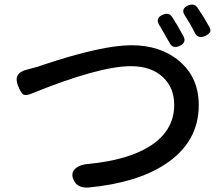

<svg xmlns="http://www.w3.org/2000/svg" viewBox="-20 -837 986 853"><path d="M306 -40Q293 -70 317 -90Q338 -107 376 -109Q547 -126 645 -187Q754 -256 754 -371Q754 -447 704 -494Q652 -543 561 -543Q420 -543 117 -420Q92 -410 81 -419Q73 -425 60 -456Q37 -513 101 -528Q109 -530 125 -534.5Q141 -539 149 -541Q156 -543 172 -549Q433 -636 564 -636Q693 -636 776 -566Q863 -493 863 -370Q863 -204 712 -106Q585 -24 374 -4Q322 0 306 -40ZM733 -647Q728 -656 717 -675Q712 -684 709.5 -688.5Q707 -693 702 -701Q693 -718 688 -725Q668 -757 704 -772Q731 -783 745 -761Q770 -723 795 -676Q810 -648 778 -633Q747 -619 733 -647ZM845 -692Q839 -705 823 -733Q816 -745 802 -767Q781 -798 816 -813Q843 -824 858 -802Q885 -763 909 -719Q918 -704 913 -694.5Q908 -685 891 -677Q859 -663 845 -692Z"/></svg>

Font: GenSenRounded JP M
Style: Regular
Weight: 500
Version: Version 1.501;PS 1;hotconv 16.6.51;makeotf.lib2.5.65220